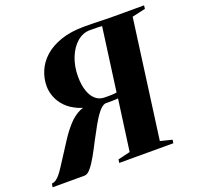

<svg xmlns="http://www.w3.org/2000/svg" viewBox="-167 -884 1047 1022"><g transform="rotate(-20 356.0 -373.0)"><path d="M-38.5 0.5 -35 -19.5Q-22 -20.5 -10.8 -28.2Q0.5 -36 12 -50.2Q23.5 -64.5 36.5 -84.5Q49.5 -104.5 66 -130Q91 -169 117.5 -210Q144 -251 174 -284.5Q204 -318 239.5 -334.5Q275 -351 318.5 -340.5L329.5 -329Q272 -333.5 231.5 -351.2Q191 -369 165.5 -395.5Q140 -422 127.8 -453.2Q115.5 -484.5 115.5 -516Q115.5 -559 132.8 -600.2Q150 -641.5 186.2 -674.2Q222.5 -707 279 -726.5Q335.5 -746 413.5 -746Q436.5 -746 456.8 -745.5Q477 -745 496.2 -744.5Q515.5 -744 535.5 -743.5Q555.5 -743 578 -743H750L748 -724L672.5 -707L582 -35.5L648.5 -19L645.5 0H339L342 -19L411 -35.5L450.5 -325Q439.5 -324 428 -323.5Q416.5 -323 404.2 -323Q392 -323 377.5 -323Q359 -319 338.8 -293.5Q318.5 -268 298 -231.2Q277.5 -194.5 257 -155.5Q237 -116 217 -80.2Q197 -44.5 178.2 -22Q159.5 0.5 142.5 0.5ZM454 -357 502.5 -715.5Q497 -716 490.8 -716.5Q484.5 -717 471.8 -717.2Q459 -717.5 433.5 -717.5Q393.5 -717.5 360.8 -689Q328 -660.5 309 -612.5Q290 -564.5 290 -506.5Q290 -459 301.8 -424.8Q313.5 -390.5 335 -372.2Q356.5 -354 386 -354Q394.5 -354 403.8 -354Q413 -354 421.8 -354.2Q430.5 -354.5 438.8 -355.2Q447 -356 454 -357Z"/></g></svg>

Font: Merriweather 144pt ExtraBold
Style: Italic
Weight: 800
Italic angle: -7.8°
Version: Version 2.101